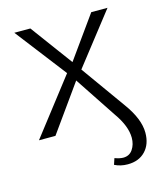

<svg xmlns="http://www.w3.org/2000/svg" viewBox="-102 -540 680 810"><g transform="rotate(-15 238.0 -135.0)"><path d="M462 85Q462 135 433.5 165Q405 195 356 195Q325 195 299 182L308 155Q330 163 345 163Q372 163 386.5 141.5Q401 120 401 91Q401 40 357 -22L237 -203L92 0H20L208 -243L37 -465H107L242 -282L373 -465H444L270 -242L408 -49Q462 25 462 85Z"/></g></svg>

Font: Ysabeau SC Semilight
Style: Regular
Weight: 300
Designer: Christian Thalmann (Catharsis Fonts)
Version: Version 0.003